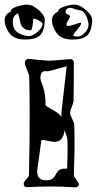

<svg xmlns="http://www.w3.org/2000/svg" viewBox="-94 -814 421 835"><path d="M233 1Q209 -1 183 -2Q157 -3 129 -3Q80 -3 24 0Q9 0 9 -16Q9 -22 20.5 -34.5Q32 -47 32 -53Q35 -200 35 -312Q35 -361 34.5 -403Q34 -445 33 -480Q33 -486 28.5 -497.5Q24 -509 19 -521.5Q14 -534 14 -542Q14 -548 18.5 -553Q23 -558 29 -558Q69 -554 91 -552Q113 -550 118 -550Q123 -550 146.5 -551.5Q170 -553 212 -557H213Q219 -557 223.5 -552Q228 -547 227 -541Q227 -513 227 -471.5Q227 -430 226 -374Q225 -365 218 -349Q211 -333 211 -322Q211 -314 220 -297Q229 -280 229 -271Q230 -255 230 -237Q230 -219 230 -197V-159Q229 -110 228 -82.5Q227 -55 227 -49L249 -15Q250 -14 250 -12Q250 -8 244.5 -3.5Q239 1 233 1ZM173 -306Q173 -312 173 -319Q173 -326 174 -333L196 -526Q157 -515 135.5 -509Q114 -503 109 -504Q82 -509 82 -476Q82 -467 85 -459Q97 -430 101 -404Q105 -378 104 -356Q106 -352 134 -337Q162 -322 173 -306ZM105 -30Q128 -30 136.5 -38.5Q145 -47 155 -66Q164 -82 198 -81Q199 -110 199.5 -132.5Q200 -155 200 -171Q200 -188 199.5 -199.5Q199 -211 198 -216Q195 -224 192 -232Q189 -240 187 -248Q181 -197 143 -197Q133 -197 116 -201Q99 -205 93 -205Q88 -205 86 -204L69 -81Q68 -77 68 -73.5Q68 -70 68 -67Q68 -30 105 -30ZM221 -642Q171 -642 151 -672Q132 -700 132 -726Q132 -751 159 -764Q159 -774 173 -780.5Q187 -787 203.5 -790.5Q220 -794 227 -794Q247 -794 263 -783Q309 -752 307 -723Q304 -676 284.5 -659Q265 -642 221 -642ZM15 -642Q-35 -642 -55 -672Q-74 -700 -74 -726Q-74 -751 -47 -764Q-47 -774 -33 -780.5Q-19 -787 -2.5 -790.5Q14 -794 21 -794Q41 -794 57 -783Q103 -752 101 -723Q98 -676 78.5 -659Q59 -642 15 -642ZM243 -655Q252 -655 259 -659Q296 -683 290 -716Q284 -743 274 -756Q271 -761 267 -764Q263 -767 259 -768Q252 -770 243 -771.5Q234 -773 224 -777Q220 -780 213 -780Q200 -780 194 -772Q191 -766 191 -763Q191 -754 201 -751.5Q211 -749 210 -741Q209 -734 202 -724.5Q195 -715 195 -708Q195 -701 202 -701Q211 -701 224.5 -706Q238 -711 249 -714Q260 -717 259 -711Q256 -701 242 -685.5Q228 -670 224 -659Q233 -655 243 -655ZM30 -657Q41 -657 49 -662Q63 -668 78 -684Q93 -700 91 -712Q89 -716 79 -722.5Q69 -729 59.5 -732Q50 -735 50 -727Q50 -717 47 -699.5Q44 -682 38 -682Q17 -682 3 -697Q-4 -705 -7.5 -726Q-11 -747 -17 -756Q-36 -746 -38 -728Q-41 -683 -11 -669Q13 -657 30 -657Z"/></svg>

Font: Moo Lah Lah
Style: Regular
Weight: 400
Designer: Robert E. Leuschke
Foundry: Robert E. Leuschke
Version: Version 1.010; ttfautohint (v1.8.3)